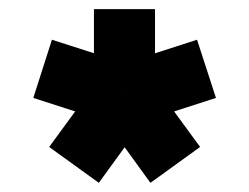

<svg xmlns="http://www.w3.org/2000/svg" viewBox="-20 -736 544 419"><path d="M52.7 -522.3 231.3 -464.7 272.7 -591.7 93.3 -649.3ZM195.7 -337 305.7 -488.7 198.3 -567 87.3 -415.3ZM416.7 -415.3 305.7 -567 198.3 -488.7 308.3 -337ZM410 -649.3 231.3 -591.7 272.7 -464.7 451.3 -522.3ZM185 -716V-528H318.3V-716Z"/></svg>

Font: Unageo Variable
Style: Regular
Weight: 300
Designer: Richard Sepsi
Foundry: Richard Sepsi
Version: Version 2.200